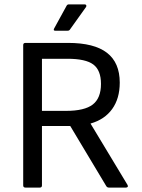

<svg xmlns="http://www.w3.org/2000/svg" viewBox="-20 -849 644 869"><path d="M230 -710Q219.7 -710 225.1 -720.2L280.8 -821.8Q284.2 -829.1 291 -829.1H363.8Q368.7 -829.1 370.4 -825.2Q372.1 -821.3 369.1 -816.9L296.9 -715.8Q293.5 -710 286.1 -710ZM95.2 0Q85 0 85 -9.8V-645Q85 -654.8 95.2 -654.8H288.1Q406.2 -654.8 464.1 -610.1Q522 -565.4 522 -475.1Q522 -403.3 487.8 -355.7Q453.6 -308.1 390.1 -290V-289.1L557.1 -12.2Q560.1 -6.8 557.9 -3.4Q555.7 0 549.8 0H473.1Q464.8 0 460.9 -6.8L297.9 -278.8H169.9V-9.8Q169.9 0 160.2 0ZM169.9 -347.2H278.8Q362.8 -347.2 399.9 -376Q437 -404.8 437 -469.2Q437 -531.2 402.3 -557.1Q367.7 -583 285.2 -583H169.9Z"/></svg>

Font: Sofia Sans
Style: Regular
Weight: 400
Designer: Botio Nikoltchev, Ani Petrova
Foundry: lettersoup
Version: Version 4.100